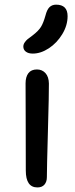

<svg xmlns="http://www.w3.org/2000/svg" viewBox="-20 -801 324 832"><path d="M122.1 -568.8Q103 -568.8 92 -577.1Q81.1 -585.4 81.1 -599.1Q81.1 -608.9 87.2 -617.4Q93.3 -626 98.9 -630.6Q104.5 -635.3 123 -648.9Q147.5 -668 157.7 -684.8Q168 -701.7 176.8 -732.9Q183.6 -759.8 194.8 -770.3Q206.1 -780.8 223.1 -780.8Q272.9 -780.8 272.9 -731Q272.9 -690.9 249.8 -652.8Q226.6 -614.7 191.7 -591.8Q156.7 -568.8 122.1 -568.8ZM142.1 11.2Q91.8 11.2 91.8 -62Q91.8 -180.2 91.3 -290.3Q90.8 -400.4 90.8 -439.9Q90.8 -467.8 103 -483.9Q115.2 -500 140.1 -500Q162.6 -500 177 -484.1Q191.4 -468.3 191.9 -439Q192.4 -399.4 187.7 -234.6Q183.1 -69.8 183.1 -33.2Q183.1 -13.2 172.6 -1Q162.1 11.2 142.1 11.2Z"/></svg>

Font: Shantell Sans Normal
Style: Regular
Weight: 400
Designer: Stephen Nixon, Anya Danilova, Shantell Martin
Foundry: Arrow Type
Version: Version 1.006;[559af2be0]